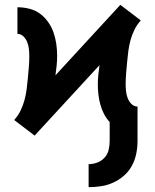

<svg xmlns="http://www.w3.org/2000/svg" viewBox="-20 -550 640 793"><path d="M346 223V128Q364 128 381.5 121.5Q399 115 411.5 101.5Q424 88 428.5 70Q433 52 433 33V-46Q419 -61 409.5 -79.5Q400 -98 394.5 -118Q389 -138 386.5 -159Q384 -180 384 -200Q384 -220 386 -240.5Q388 -261 391 -281L123 10L39 -54L40 -56Q55 -73 65 -93.5Q75 -114 81 -136Q87 -158 90 -181Q93 -204 95 -226.5Q97 -249 99 -271.5Q101 -294 101 -317Q101 -332 99.5 -346.5Q98 -361 93 -374.5Q88 -388 77.5 -399Q67 -410 52 -410V-520Q77 -520 101 -514Q125 -508 144.5 -494Q164 -480 178.5 -459.5Q193 -439 201 -416Q209 -393 212.5 -368.5Q216 -344 216 -320Q216 -300 214 -279.5Q212 -259 209 -239L477 -530L561 -466L560 -464Q545 -447 535 -426.5Q525 -406 519 -384Q513 -362 510 -339Q507 -316 505 -293.5Q503 -271 501 -248.5Q499 -226 499 -203Q499 -188 500.5 -173.5Q502 -159 507 -145.5Q512 -132 522.5 -121Q533 -110 548 -110V33Q548 60 542.5 86Q537 112 524.5 135Q512 158 492 175.5Q472 193 448 204Q424 215 398 219Q372 223 346 223Z"/></svg>

Font: Iosevka Extrabold Extended
Style: Regular
Weight: 800
Width: 7
Monospace: yes
Designer: Belleve Invis
Foundry: Belleve Invis
Version: Version 32.5.0; ttfautohint (v1.8.4)